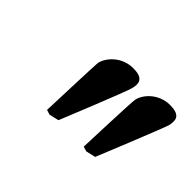

<svg xmlns="http://www.w3.org/2000/svg" viewBox="-56 -772 488 488"><g transform="rotate(45 188.0 -528.0)"><path d="M138 -411 164 -417C164 -417 236 -593 239 -608C243 -626 244 -645 205 -645C164 -645 137 -614 132 -591C131 -585 125 -415 125 -415ZM270 -411 296 -417C296 -417 368 -593 372 -608C375 -626 377 -645 337 -645C297 -645 269 -614 265 -591C263 -585 257 -415 257 -415Z"/></g></svg>

Font: Libertinus Serif
Style: Bold Italic
Weight: 700
Italic angle: -12°
Designer: Philipp H. Poll, Khaled Hosny
Foundry: Caleb Maclennan
Version: Version 7.050;RELEASE